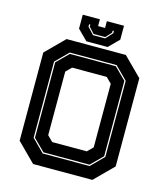

<svg xmlns="http://www.w3.org/2000/svg" viewBox="-123 -945 900 1039"><g transform="rotate(15 326.5 -425.0)"><path d="M160.5 0 57.5 -103V-597L160.5 -700H492.5L595.5 -597V-103L492.5 0ZM229.5 -141.5H423.5L454 -172V-528L423.5 -558.5H229.5L199 -528V-172ZM196 -68.5H458.5L528 -138V-564.5L458.5 -634H196L126.5 -564.5V-138ZM198.5 -75.5 133.5 -140V-562.5L198.5 -627H456L521 -562.5V-140L456 -75.5ZM267 -716 211 -772V-850H307V-812H346V-850H442V-772L386 -716ZM293 -757.5H361L396.5 -796V-809H389.5V-797L359.5 -764.5H294.5L264.5 -797V-809H257.5V-796Z"/></g></svg>

Font: Tourney Thin ExtraBold
Style: Regular
Weight: 800
Version: Version 1.015